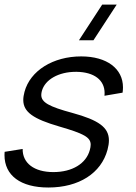

<svg xmlns="http://www.w3.org/2000/svg" viewBox="-45 -800 590 834"><path d="M360.9 -625 461.9 -780H398.9L297.9 -625ZM165.1 14.5C297.6 14.5 394.7 -47.5 422 -149.5C426 -164.4 428.1 -177.9 428.1 -190.3C428.1 -246.8 383.3 -278.3 269.4 -309.5C167.3 -337 134.3 -355.6 134.3 -387.5C134.3 -392.8 135.2 -398.4 136.8 -404.5C150.2 -454.4 210 -488 283.9 -488C285.5 -488 287.1 -488 288.7 -488C364.3 -486.6 409.4 -452.2 409.4 -395.6C409.4 -391.9 409.2 -388 408.8 -384L487.5 -397.5C488.6 -405.4 489.2 -413 489.2 -420.5C489.2 -501.7 419.4 -555 307.7 -555C185.7 -555 86 -493 61.4 -401C58 -388.2 56.1 -376.5 56.1 -365.8C56.1 -313.3 99.7 -283.3 212.6 -250.5C317.8 -219.9 348.9 -204.3 348.9 -171.5C348.9 -164.7 347.5 -157.1 345.2 -148.5C329.4 -89.5 269 -52.5 187 -52.5C103 -52.5 52.5 -91.5 53.4 -153L-24.9 -140.5C-25.3 -135.7 -25.5 -131.1 -25.5 -126.5C-25.5 -37.5 44.7 14.5 165.1 14.5Z"/></svg>

Font: Manrope
Style: RegularItalic
Weight: 400
Italic angle: -15°
Designer: Mikhail Sharanda
Foundry: Mikhail Sharanda
Version: Version 4.502;hotconv 1.0.109;makeotfexe 2.5.65596